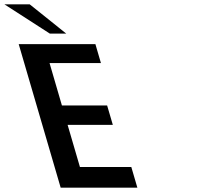

<svg xmlns="http://www.w3.org/2000/svg" viewBox="-239 -872 956 892"><path d="M371.1 -96H132.4L75.1 -292H285.1L258.7 -382H48.7L-8.8 -579H229.9L204.2 -667H-152.1L42.9 0H399.2ZM-7.6 -716H68.6L-101.2 -852H-218.7Z"/></svg>

Font: Din Kursivschrift
Style: BreitLeft
Weight: 400
Version: Version 1.089